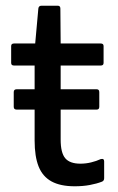

<svg xmlns="http://www.w3.org/2000/svg" viewBox="-20 -640 414 671"><path d="M38 -257Q28 -257 28 -267V-318Q28 -328 38 -328H101H192H318Q327 -328 327 -318V-267Q327 -257 318 -257ZM241 11Q191 11 160 -6Q129 -23 115 -58Q101 -93 101 -149V-411H29Q19 -411 19 -420V-479Q19 -488 29 -488H103L114 -610Q115 -620 125 -620H182Q191 -620 191 -610L192 -488H332Q342 -488 342 -479V-420Q342 -411 332 -411H192V-152Q192 -106 208 -87Q224 -68 261 -68Q280 -68 298.5 -72.5Q317 -77 332 -84Q344 -87 344 -76V-17Q344 -8 336 -5Q318 2 294 6.5Q270 11 241 11Z"/></svg>

Font: Sofia Sans Semi Condensed Medium
Style: Regular
Weight: 500
Designer: Botio Nikoltchev, Ani Petrova
Foundry: lettersoup
Version: Version 4.100